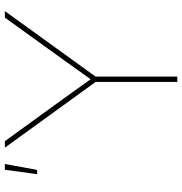

<svg xmlns="http://www.w3.org/2000/svg" viewBox="1 -769 768 810"><g transform="rotate(-90 385.0 -364.0)"><path d="M444.3 0V-344.7L167 -727.5H194.3L370.6 -484.4Q393.6 -453.1 415.5 -421.9Q437.5 -390.6 460 -359.4H451.2Q473.6 -390.6 495.8 -421.9Q518.1 -453.1 540.5 -484.4L715.8 -727.5H743.2L466.8 -344.7V0ZM55.2 -591.3 73.7 -727.5H98.1L73.2 -591.3Z"/></g></svg>

Font: Inter 18pt Thin
Style: Regular
Weight: 250
Designer: Rasmus Andersson
Foundry: rsms
Version: Version 4.001;git-66647c0bb